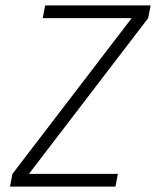

<svg xmlns="http://www.w3.org/2000/svg" viewBox="-20 -690 590 710"><path d="M17 0 26 -47 467 -623H138L147 -670H537L528 -623L87 -47H416L407 0Z"/></svg>

Font: Lode Dark Term
Style: Italic
Weight: 400
Italic angle: -11°
Monospace: yes
Designer: Belleve Invis
Foundry: Belleve Invis
Version: Version 29.2.0